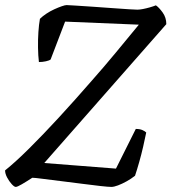

<svg xmlns="http://www.w3.org/2000/svg" viewBox="-24 -735 674 755"><path d="M38 0Q32 0 22 -11Q12 -22 4 -37Q-4 -52 -4 -65Q36 -97 90.5 -151Q145 -205 208.5 -274Q272 -343 338 -419Q385 -472 432.5 -529.5Q480 -587 522 -638L232 -650L175 -501Q170 -497 156.5 -494Q143 -491 129 -491Q126 -516 125.5 -547.5Q125 -579 127 -609Q129 -639 133 -661Q143 -671 158 -681Q173 -691 189.5 -698.5Q206 -706 219 -710.5Q232 -715 238 -715Q245 -715 274 -713Q303 -711 342 -708.5Q381 -706 419 -703Q457 -700 484.5 -698.5Q512 -697 516 -697Q525 -697 538 -699.5Q551 -702 565 -706Q579 -710 589 -714Q601 -706 615.5 -686Q630 -666 630 -640L150 -94L432 -72L510 -228Q526 -228 536 -223.5Q546 -219 551 -214Q546 -189 539 -158.5Q532 -128 523.5 -98Q515 -68 507 -44Q492 -32 474 -22Q456 -12 440 -6Q424 0 414 0Q403 0 371 -3.5Q339 -7 297.5 -12.5Q256 -18 214.5 -23Q173 -28 142.5 -32Q112 -36 103 -36Q80 -21 62 -10.5Q44 0 38 0Z"/></svg>

Font: Texturina Medium 12pt Light
Style: Italic
Weight: 300
Italic angle: -11°
Version: Version 1.002